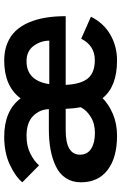

<svg xmlns="http://www.w3.org/2000/svg" viewBox="144 -696 563 890"><g transform="rotate(-90 425.0 -250.5)"><path d="M254.5 -91.5Q297.5 -91.5 328.8 -111Q360 -130.5 373.5 -157Q367.5 -188.5 366 -227H266.5Q153.5 -227 153.5 -160.5Q153.5 -126.5 181 -109Q208.5 -91.5 254.5 -91.5ZM587 -408.5Q496.5 -408.5 480.5 -303H682Q682 -342.5 657.8 -375.5Q633.5 -408.5 587 -408.5ZM25.5 -156.5Q25.5 -196.5 44.8 -226Q64 -255.5 98.8 -272.2Q133.5 -289 176 -297Q218.5 -305 270.5 -305H364.5Q363.5 -347 333 -377.8Q302.5 -408.5 241 -408.5Q193.5 -408.5 158.8 -391Q124 -373.5 104 -350.5L25.5 -428Q51 -459.5 106.8 -485.8Q162.5 -512 236.5 -512Q357.5 -512 414.5 -436Q471 -512 590 -512Q634.5 -512 669.5 -497.8Q704.5 -483.5 728 -458.2Q751.5 -433 766.8 -396.8Q782 -360.5 788.8 -318.5Q795.5 -276.5 795.5 -227H477Q480.5 -156 507.2 -124Q534 -92 592 -92Q659 -92 691 -155L793 -110Q763.5 -51 709.8 -20Q656 11 590 11Q469 11 415.5 -56Q387 -27.5 342.2 -8.2Q297.5 11 241 11Q140 11 82.8 -32.5Q25.5 -76 25.5 -156.5Z"/></g></svg>

Font: League Mono Wide SemiBold
Style: Regular
Weight: 600
Width: 8
Designer: Tyler Finck
Foundry: The League of Moveable Type / Tyler Finck
Version: Version 2.210